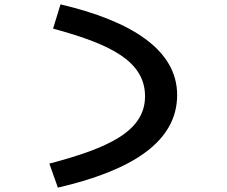

<svg xmlns="http://www.w3.org/2000/svg" viewBox="-20 -755 1040 879"><path d="M245 104C577 27 791 -102 791 -320C791 -527 581 -659 257 -735L223 -624C481 -554 644 -477 644 -314C644 -154 476 -77 206 -6Z"/></svg>

Font: Inconsolata UltraExpanded
Style: Bold
Weight: 700
Width: 9
Monospace: yes
Designer: Raph Levien, Cyreal, Brenton Simpson
Foundry: Raph Levien, Cyreal, Google
Version: Version 3.100